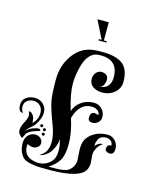

<svg xmlns="http://www.w3.org/2000/svg" viewBox="-105 -757 686 836"><g transform="rotate(15 237.5 -339.0)"><path d="M294 -595H258V-601H271L230 -683H281V-601H294ZM125 -139Q125 -145 132 -145Q138 -145 138 -139Q138 -132 132 -132Q125 -132 125 -139ZM125 -159Q125 -165 132 -165Q138 -165 138 -159Q138 -152 132 -152Q125 -152 125 -159ZM109 -173Q109 -179 116 -179Q122 -179 122 -173Q122 -166 116 -166Q109 -166 109 -173ZM110 -231Q110 -200 87 -169Q83 -164 61 -145L50 -129Q61 -143 78 -150Q96 -157 105 -157Q115 -157 115 -151Q115 -148 106.5 -146Q98 -144 84 -138.5Q70 -133 59 -123L47 -99L44 -100Q42 -102 39.5 -104.5Q37 -107 34 -110Q31 -113 29 -118Q27 -123 27 -129Q27 -145 38.5 -166.5Q50 -188 50 -200Q50 -205 48.5 -210Q47 -215 46 -217L44 -219H45Q62 -219 71 -196L74 -173Q96 -196 96 -224Q96 -244 84 -256Q72 -268 54 -268Q37 -268 25 -258.5Q13 -249 13 -231Q13 -223 15.5 -217Q18 -211 20 -208L23 -205H21Q1 -205 1 -236Q1 -258 17 -270Q33 -282 56 -282Q79 -282 94.5 -267Q110 -252 110 -231ZM361 -277Q361 -261 350 -251.5Q339 -242 325 -242Q305 -242 305 -260Q305 -285 325 -285L342 -281Q342 -294 331 -301.5Q320 -309 304 -309Q250 -309 230 -238Q250 -176 250 -125Q250 -77 235.5 -52Q221 -27 190 -8H209H218Q266 -8 281 -20Q305 -39 305 -67Q305 -73 303.5 -89.5Q302 -106 302 -116Q302 -132 304 -141Q309 -170 337.5 -189.5Q366 -209 403 -209Q424 -209 438 -194Q452 -179 452 -158Q452 -132 432 -132Q424 -132 417.5 -136.5Q411 -141 411 -146Q411 -167 428 -167H431Q431 -180 422 -187.5Q413 -195 400 -195Q388 -195 377 -189Q370 -185 365.5 -174.5Q361 -164 360 -156V-147Q367 -154 374 -159Q378 -162 383 -163Q388 -164 390 -164L393 -163Q373 -151 364 -125Q361 -116 361 -108Q361 -102 362.5 -90Q364 -78 364 -71Q364 -56 359 -44Q340 5 198 5Q166 5 150 4.5Q134 4 112 -0.5Q90 -5 80 -13.5Q70 -22 62.5 -38.5Q55 -55 55 -79Q55 -101 68 -114.5Q81 -128 99 -128Q114 -128 123.5 -119Q133 -110 133 -98Q133 -87 123.5 -79.5Q114 -72 103 -72Q97 -72 90.5 -74Q84 -76 80 -78L77 -80Q76 -76 76 -71Q76 -33 106 -20Q125 -12 143 -12Q175 -12 198 -35Q215 -52 215 -86Q215 -98 213 -110.5Q211 -123 209 -130L207 -136Q206 -108 188 -80Q180 -67 165 -57Q150 -47 139 -47H138L142 -49Q146 -51 151.5 -55.5Q157 -60 162.5 -67Q168 -74 172 -86.5Q176 -99 176 -115Q176 -148 160 -189Q134 -257 128.5 -288Q123 -319 123 -382Q123 -448 159.5 -497Q196 -546 256 -550Q267 -551 287 -551Q350 -551 380 -528Q410 -505 410 -448Q410 -419 387 -399.5Q364 -380 332 -380Q307 -380 290 -392Q273 -404 273 -426Q273 -443 283 -454.5Q293 -466 306 -466Q338 -466 338 -438Q338 -433 337 -430Q335 -418 329 -410.5Q323 -403 318 -402L313 -401Q315 -401 318.5 -401.5Q322 -402 330.5 -404.5Q339 -407 345.5 -411.5Q352 -416 357.5 -426.5Q363 -437 364 -451V-457Q364 -535 284 -535Q282 -535 277.5 -534.5Q273 -534 270 -534Q251 -532 236 -515.5Q221 -499 213.5 -475Q206 -451 202.5 -428Q199 -405 199 -384Q199 -339 221 -267Q230 -294 254 -311Q278 -328 310 -328Q332 -328 346.5 -312.5Q361 -297 361 -277Z"/></g></svg>

Font: Pomorsky Unicode
Style: Medium
Weight: 500
Version: 1.1